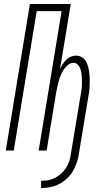

<svg xmlns="http://www.w3.org/2000/svg" viewBox="-20 -755 540 963"><path d="M186 188V152Q203 152 221 149Q239 146 255.5 137.5Q272 129 286 116.5Q300 104 310.5 88Q321 72 327 54.5Q333 37 335 20L382 -264Q384 -276 386.5 -289Q389 -302 390 -314.5Q391 -327 391 -339.5Q391 -352 390.5 -364.5Q390 -377 388 -389Q386 -401 382 -412Q378 -423 369.5 -431.5Q361 -440 349 -440Q334 -440 320.5 -429Q307 -418 298.5 -404.5Q290 -391 284 -376Q278 -361 274 -346.5Q270 -332 267 -317Q264 -302 261 -287L214 0H174L289 -699H164L49 0H9L130 -735H335L281 -409Q287 -421 294.5 -433Q302 -445 312 -455Q322 -465 335 -470.5Q348 -476 361 -476Q377 -476 390.5 -468Q404 -460 411.5 -447Q419 -434 422.5 -418.5Q426 -403 428 -387.5Q430 -372 430 -355.5Q430 -339 429.5 -323Q429 -307 426.5 -290.5Q424 -274 421 -258L375 20Q372 42 364 64Q356 86 344 106Q332 126 313.5 142.5Q295 159 274 169.5Q253 180 230.5 184Q208 188 186 188Z"/></svg>

Font: Iosevka Extralight Oblique
Style: Regular
Weight: 200
Italic angle: -9°
Monospace: yes
Designer: Belleve Invis
Foundry: Belleve Invis
Version: Version 32.5.0; ttfautohint (v1.8.4)